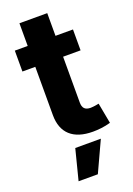

<svg xmlns="http://www.w3.org/2000/svg" viewBox="-170 -738 714 1033"><g transform="rotate(-20 187.5 -222.0)"><path d="M83.5 -675.8V-545.9H9.8V-426.3H83.5V-149.4C83.5 -47.4 143.6 7.8 256.3 7.8C287.1 7.8 321.8 4.4 357.9 -5.9L335.9 -123.5C326.2 -121.1 300.8 -117.2 289.1 -117.2C256.3 -117.2 242.7 -132.3 242.7 -164.1V-426.3H342.8V-545.9H242.7V-675.8ZM91.8 231.9H202.1L282.7 57.6H136.2Z"/></g></svg>

Font: Raveo
Style: Bold
Weight: 700
Designer: Jakub Foglar, Rasmus Andersson (Inter)
Foundry: Jakubfoglar.com
Version: Version 1.100;Glyphs 3.2.3 (3260)